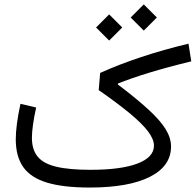

<svg xmlns="http://www.w3.org/2000/svg" viewBox="-20 -841 878 861"><path d="M71.7 -375.5Q50.7 -277.2 50.7 -216.3Q50.7 -139.3 84.4 -91.6Q118.1 -44 191.1 -22Q264.2 0 382.3 0Q557.1 0 652 -48Q747 -95.9 747 -184.2Q747 -222.6 722.6 -262Q698.3 -301.5 645.7 -349.7Q593.2 -398 508.6 -462.2L508.8 -466.3Q568 -490 647.7 -514.5Q727.5 -539.1 837.7 -565.9L825.3 -645.2Q714 -618.6 613.4 -585.2Q512.8 -551.7 429.2 -514L422.6 -437Q507.3 -377.9 562.3 -332.5Q617.2 -287 643.8 -251.8Q670.4 -216.6 670.4 -187.9Q670.4 -135.7 596.5 -107.6Q522.7 -79.5 385.9 -79.5Q289.5 -79.5 231.8 -93.5Q174.2 -107.4 148.7 -138.9Q123.1 -170.3 123.1 -222.9Q123.1 -247.2 128 -282.5Q132.9 -317.8 142.2 -358.8ZM566 -762.5 624.8 -703.8 683.5 -762.5 624.8 -821.2ZM410.8 -717.8 469.5 -659.1 528.2 -717.8 469.5 -776.5Z"/></svg>

Font: Estedad VF
Style: Regular
Weight: 100
Designer: Amin Abedi
Version: Version 7.3